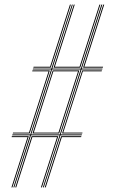

<svg xmlns="http://www.w3.org/2000/svg" viewBox="-20 -820 506 840"><path d="M38.5 0 111.2 -228H33.2L34.5 -232H112.8L203.5 -516H123.2L124.5 -520H204.8L294.5 -800H298.5L209 -520H333.8L423.5 -800H427.8L338 -520H428.5L427.2 -516H336.8L245.8 -232H338.5L337.2 -228H244.5L171.5 0H167.5L240.5 -228H115.5L42.5 0ZM116.8 -232H241.8L332.5 -516H207.8ZM122.2 -236 210.8 -512H327L238.8 -236ZM127.8 -240H235.8L321.5 -508H213.5ZM125.8 -524 127 -528H199L286 -800H290.2L202 -524ZM35.8 -236 37 -240H106.8L192.5 -508H120.8L122 -512H198L109.8 -236ZM30 0 100.5 -220H30.8L32 -224H106L34.2 0ZM214.5 -524 302.8 -800H307L220 -528H328L415 -800H419.2L331 -524ZM46.8 0 118.5 -224.2 235 -224 163.2 0H159L229.5 -220H121.5L51 0ZM343.5 -524 431.8 -800H436L349 -528H431L429.8 -524ZM251.5 -236 339.8 -512H426L424.8 -508H342.5L256.8 -240H341L339.8 -236ZM175.8 0 247.5 -224H336L334.8 -220H250.5L180 0Z"/></svg>

Font: Big Shoulders Inline Thin
Style: Regular
Weight: 100
Designer: Patric King
Foundry: XO Type Co
Version: Version 2.002